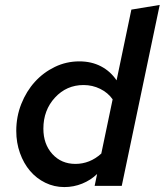

<svg xmlns="http://www.w3.org/2000/svg" viewBox="-20 -754 668 779"><path d="M364 0 374 -48Q348 -23 313.5 -9Q279 5 241 5Q200 5 164 -12.5Q128 -30 102 -60.5Q76 -91 61 -133Q46 -175 46 -223Q46 -281 66.5 -332.5Q87 -384 121.5 -422Q156 -460 202.5 -482.5Q249 -505 302 -505Q351 -505 389.5 -485Q428 -465 453 -428L513 -715L628 -734L474 0ZM156 -232Q156 -169 192.5 -129Q229 -89 286 -89Q315 -89 341.5 -99.5Q368 -110 391 -131L437 -351Q418 -378 386.5 -393.5Q355 -409 319 -409Q250 -409 203 -358Q156 -307 156 -232Z"/></svg>

Font: Red Hat Text Medium
Style: Italic
Weight: 500
Italic angle: -12°
Designer: Pentagram / MCKL
Foundry: Pentagram / MCKL
Version: Version 1.003; Red Hat Text Medium Italic